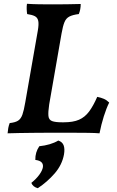

<svg xmlns="http://www.w3.org/2000/svg" viewBox="-20 -699 616 1011"><path d="M20 3Q21 -11 23.5 -24.5Q26 -38 31 -51Q60 -54 75 -63.5Q90 -73 98 -95.5Q106 -118 113 -160L179 -537Q185 -571 181.5 -588.5Q178 -606 164 -613.5Q150 -621 123 -625Q121 -637 120.5 -651.5Q120 -666 122 -679Q152 -677 186 -676.5Q220 -676 257 -676Q291 -676 331 -676.5Q371 -677 405 -678Q405 -664 402.5 -650.5Q400 -637 395 -625Q363 -621 345.5 -612Q328 -603 319.5 -582.5Q311 -562 304 -522L239 -149Q233 -109 235 -88.5Q237 -68 254 -61.5Q271 -55 306 -55H316Q365 -55 396 -68.5Q427 -82 449 -111.5Q471 -141 492 -189Q512 -185 527 -178.5Q542 -172 555 -159Q540 -129 526.5 -86Q513 -43 504 3Q480 1 444 0.5Q408 0 368 0Q328 0 290 0Q262 0 226 0Q190 0 152.5 0.5Q115 1 80.5 1.5Q46 2 20 3ZM179 292Q153 285 145 264Q171 243 187 221Q203 199 206 181Q208 165 198.5 155.5Q189 146 166 143Q165 103 187 71Q216 68 241.5 60.5Q267 53 287 41Q308 48 315 66Q322 84 317 114Q307 169 268 214Q229 259 179 292Z"/></svg>

Font: Vollkorn SemiBold
Style: Italic
Weight: 600
Italic angle: -11°
Designer: Friedrich Althausen
Foundry: Friedrich Althausen
Version: Version 5.000